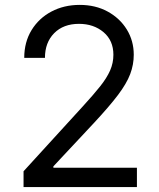

<svg xmlns="http://www.w3.org/2000/svg" viewBox="-20 -757 645 777"><path d="M75.3 0V-63.9L315.3 -326.7Q357.6 -372.9 384.9 -407.1Q412.3 -441.4 425.6 -471.8Q438.9 -502.1 438.9 -535.5Q438.9 -593 399 -626.8Q359 -660.5 299.7 -660.5Q236.5 -660.5 199.2 -622.7Q161.9 -584.9 161.9 -522.7H78.1Q78.1 -586.6 107.6 -634.9Q137.1 -683.2 188 -710.2Q239 -737.2 302.6 -737.2Q366.5 -737.2 415.8 -710.2Q465.2 -683.2 493.3 -637.4Q521.3 -591.6 521.3 -535.5Q521.3 -495.4 506.9 -457.2Q492.5 -419 457.2 -372.3Q421.9 -325.6 359.4 -258.5L196 -83.8V-78.1H534.1V0Z"/></svg>

Font: Inter Zeller
Style: Regular
Weight: 400
Designer: Rasmus Andersson; Joe Bland
Foundry: zeller
Version: Version 3.015;git-dec3a8cb1